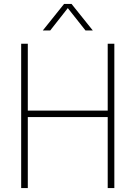

<svg xmlns="http://www.w3.org/2000/svg" viewBox="-20 -964 694 984"><path d="M88.5 0V-740H122.5V-397H532V-740H566V0H532V-364H122.5V0ZM199.5 -808 308.5 -944H346.5L455.5 -808H418L327.5 -922.5L237.5 -808Z"/></svg>

Font: Encode Sans Semi Condensed Thin
Style: Regular
Weight: 100
Width: 4
Designer: Multiple Designers
Foundry: Impallari Type
Version: Version 3.000; ttfautohint (v1.8.3) -l 8 -r 50 -G 200 -x 14 